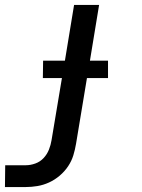

<svg xmlns="http://www.w3.org/2000/svg" viewBox="-54 -540 574 775"><path d="M50 215H-34L-33 127H50Q69 127 88.5 120Q108 113 122 98Q136 83 143.5 64Q151 45 154 26L196 -225H119L120 -295H208L245 -520H346L309 -295H382V-225H297L253 40Q249 64 242 87Q235 110 221 131Q207 152 187 169Q167 186 144 196.5Q121 207 97 211Q73 215 50 215Z"/></svg>

Font: Iosevka Semibold Oblique
Style: Regular
Weight: 600
Italic angle: -9°
Monospace: yes
Designer: Belleve Invis
Foundry: Belleve Invis
Version: Version 32.5.0; ttfautohint (v1.8.4)